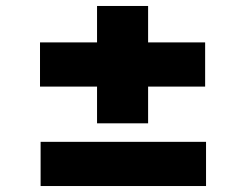

<svg xmlns="http://www.w3.org/2000/svg" viewBox="-20 -615 825 643"><path d="M114 -325V-473H667V-325ZM116 8V-140H670V8ZM305 -202V-595H476V-202Z"/></svg>

Font: Lexend Giga ExtraBold
Style: Regular
Weight: 800
Designer: Bonnie Shaver-Troup, Thomas Jockin
Foundry: Lexend
Version: Version 1.007